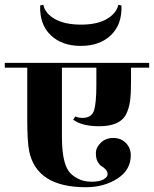

<svg xmlns="http://www.w3.org/2000/svg" viewBox="-39 -823 644 803"><path d="M585 -560V-540H509V-481Q509 -431 505 -401Q501 -371 488 -344Q462 -295 375 -295Q306 -295 267 -322L276 -336Q289 -330 306 -330Q344 -330 354 -360.5Q364 -391 364 -467V-540H220V-250Q220 -150 247 -109Q259 -91 284.5 -77Q310 -63 344 -63Q378 -63 394.5 -73Q411 -83 411 -94Q411 -105 403.5 -113.5Q396 -122 386.5 -127.5Q377 -133 369.5 -146.5Q362 -160 362 -183Q362 -206 382.5 -226Q403 -246 435 -246Q467 -246 487.5 -225Q508 -204 508 -174Q508 -112 452 -76Q396 -40 320 -40Q114 -40 83 -191Q75 -231 75 -322V-540H-19V-560ZM129 -800 142 -803Q150 -766 191.5 -743Q233 -720 300 -720Q367 -720 407.5 -743.5Q448 -767 456 -803L469 -800Q472 -721 425 -676Q378 -631 299 -631Q220 -631 173 -676Q126 -721 129 -800Z"/></svg>

Font: Rozha One
Style: Regular
Weight: 400
Designer: Tim Donaldson, Indian Type Foundry
Foundry: Indian Type Foundry
Version: Version 1.301;PS 1.0;hotconv 1.0.78;makeotf.lib2.5.61930; tt